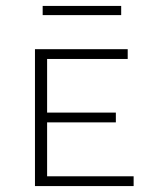

<svg xmlns="http://www.w3.org/2000/svg" viewBox="-20 -628 516 648"><path d="M389 -577H124V-608H389ZM431 -33V0H98V-462H411V-429H139V-248H371V-215H139V-33Z"/></svg>

Font: Ysabeau SC Light
Style: Regular
Weight: 300
Designer: Christian Thalmann (Catharsis Fonts)
Version: Version 0.003